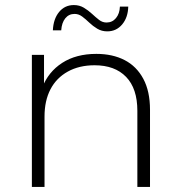

<svg xmlns="http://www.w3.org/2000/svg" viewBox="-20 -739 713 759"><path d="M361 -526Q425 -526 472.5 -501.5Q520 -477 546.5 -427.5Q573 -378 573 -305V0H523V-301Q523 -389 478.5 -435Q434 -481 354 -481Q293 -481 248 -456Q203 -431 179.5 -386Q156 -341 156 -278V0H106V-522H154V-377L147 -393Q171 -455 226 -490.5Q281 -526 361 -526ZM404 -615Q382 -615 364.5 -625.5Q347 -636 333 -649.5Q319 -663 305 -673.5Q291 -684 275 -684Q252 -684 238 -666.5Q224 -649 222 -619H189Q191 -664 213.5 -691.5Q236 -719 272 -719Q294 -719 311.5 -708.5Q329 -698 343.5 -684.5Q358 -671 371.5 -660.5Q385 -650 401 -650Q424 -650 438.5 -667.5Q453 -685 454 -713H487Q486 -670 463 -642.5Q440 -615 404 -615Z"/></svg>

Font: Modern
Style: Regular
Weight: 300
Designer: Julieta Ulanovsky
Foundry: Julieta Ulanovsky
Version: Version 8.000